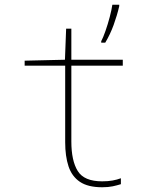

<svg xmlns="http://www.w3.org/2000/svg" viewBox="-20 -780 640 810"><path d="M407 -606Q415 -621 425 -649.5Q435 -678 443 -708.5Q451 -739 454 -760H483V-754Q474 -715 459.5 -675Q445 -635 424 -600H407ZM411 10Q351 10 317 -13Q283 -36 269 -78.5Q255 -121 255 -180V-503H84V-524L254 -528L259 -659H281V-528H498V-503H281V-183Q281 -102 308 -58.5Q335 -15 411 -15Q436 -15 455 -18.5Q474 -22 490 -28V-3Q474 2 455.5 6Q437 10 411 10Z"/></svg>

Font: Noto Sans Mono Thin
Style: Regular
Weight: 100
Designer: Monotype Design Team
Foundry: Monotype Imaging Inc.
Version: Version 2.014